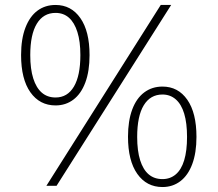

<svg xmlns="http://www.w3.org/2000/svg" viewBox="-20 -749 877 774"><path d="M628 -729H670L208 0H167ZM65 -527Q65 -592 82.5 -637.5Q100 -683 131 -706Q162 -729 204 -729Q267 -729 304 -676Q341 -623 341 -527Q341 -462 324 -416.5Q307 -371 276 -347.5Q245 -324 204 -324Q140 -324 102.5 -377Q65 -430 65 -527ZM304 -527Q304 -582 292 -620Q280 -658 258 -677.5Q236 -697 204 -697Q155 -697 128.5 -653.5Q102 -610 102 -527Q102 -471 114 -433Q126 -395 148.5 -375.5Q171 -356 204 -356Q252 -356 278 -400Q304 -444 304 -527ZM496 -198Q496 -262 513 -307.5Q530 -353 561.5 -376.5Q593 -400 635 -400Q698 -400 735 -347Q772 -294 772 -197Q772 -133 755 -87.5Q738 -42 707 -18.5Q676 5 635 5Q571 5 533.5 -48Q496 -101 496 -198ZM734 -197Q734 -253 722.5 -291Q711 -329 688.5 -348.5Q666 -368 635 -368Q586 -368 559.5 -324.5Q533 -281 533 -197Q533 -141 545 -103Q557 -65 579.5 -46Q602 -27 635 -27Q666 -27 688.5 -46Q711 -65 722.5 -103Q734 -141 734 -197Z"/></svg>

Font: Mona Sans VF XLt
Style: Regular
Weight: 200
Designer: Deni Anggara
Foundry: GitHub
Version: Version 2.000;Glyphs 3.2.3 (3260)